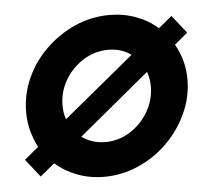

<svg xmlns="http://www.w3.org/2000/svg" viewBox="-40 -471 583 525"><g transform="rotate(-5 251.5 -208.0)"><path d="M52.8 -4.9 13.9 -54.2 52.8 -86.1Q41.7 -107.6 35.1 -131.9Q28.5 -156.2 28.5 -183.3Q28.5 -231.9 48.3 -276Q68.1 -320.1 103.5 -354.5Q138.9 -388.9 183.7 -408.7Q228.5 -428.5 277.8 -428.5Q316.7 -428.5 350.7 -416Q384.7 -403.5 410.4 -380.6L447.2 -411.1L486.1 -361.8L450 -331.9Q475.7 -287.5 475.7 -234.7Q475.7 -186.1 455.2 -141.7Q434.7 -97.2 400 -62.8Q365.3 -28.5 320.1 -8.7Q275 11.1 226.4 11.1Q187.5 11.1 153.1 -1.7Q118.8 -14.6 92.4 -37.5ZM135.4 -154.9 329.2 -314.6Q303.5 -334 266.7 -334Q229.9 -334 198.3 -314.2Q166.7 -294.4 147.9 -262.2Q129.2 -229.9 129.2 -193.1Q129.2 -171.5 135.4 -154.9ZM236.8 -83.3Q274.3 -83.3 305.6 -103.1Q336.8 -122.9 355.6 -155.2Q374.3 -187.5 374.3 -224.3Q374.3 -234.7 372.6 -244.8Q370.8 -254.9 367.4 -264.6L172.9 -103.5Q185.4 -94.4 201.7 -88.9Q218.1 -83.3 236.8 -83.3Z"/></g></svg>

Font: Afacad SemiBold
Style: Italic
Weight: 600
Italic angle: -14°
Designer: Kristian Moeller
Foundry: Dicotype
Version: Version 1.000